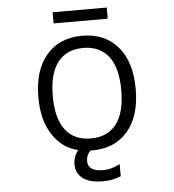

<svg xmlns="http://www.w3.org/2000/svg" viewBox="-69 -975 1138 1257"><g transform="rotate(-5 500.0 -346.5)"><path d="M335.9 -141.6Q393.6 -67.4 502.4 -67.4Q611.3 -67.4 669.4 -142.1Q727.5 -216.8 727.5 -364.7Q727.5 -512.7 669.4 -587.4Q611.3 -662.1 502.4 -662.1Q393.6 -662.1 335.4 -587.4Q277.3 -512.7 277.3 -364.7Q277.3 -216.8 335.9 -141.6ZM324.2 -838.9V-912.1H679.7V-838.9ZM182.6 -365.2Q182.6 -543 268.1 -642.6Q353.5 -742.2 502.4 -742.2Q651.4 -742.2 736.8 -642.6Q822.3 -543 822.3 -364.3Q822.3 -185.5 736.8 -86.9Q651.4 11.7 502.9 11.7H491.2Q463.9 41 463.9 78.1Q463.9 146.5 565.4 146.5Q617.2 146.5 674.8 116.2V196.3Q616.2 219.7 558.6 218.8Q467.8 218.8 423.8 184.6Q379.9 150.4 379.9 95.2Q379.9 40 413.1 1Q310.5 -21.5 246.6 -117.2Q182.6 -212.9 182.6 -365.2Z"/></g></svg>

Font: GenEi Gothic M Regular
Style: Regular
Weight: 400
Designer: o_tamon (Modified); [Source Han Sans]
Ryoko NISHIZUKA  (kana & ideographs); Paul D. Hunt (Latin, Greek & Cyrillic); Wenl
Version: Version 1.1a;Original Version 1.004